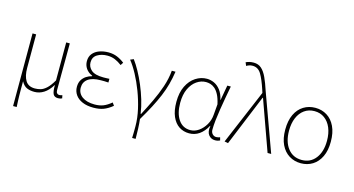

<svg xmlns="http://www.w3.org/2000/svg" viewBox="-100 -1230 3412 1851"><g transform="rotate(15 1606.0 -304.5)"><path d="M105 198V-527H141V-192Q141 -112 169.5 -66Q198 -20 263 -20Q292 -20 320 -28Q348 -36 378 -63.5Q408 -91 441 -148V-527H477Q477 -448 476.5 -370.5Q476 -293 475.5 -215.5Q475 -138 475 -59Q475 -40 484 -30Q493 -20 506 -20Q514 -20 520.5 -21.5Q527 -23 537 -26L543 4Q536 8 526 10.5Q516 13 503 13Q466 13 453.5 -13.5Q441 -40 442 -101H440Q404 -42 360 -14.5Q316 13 267 13Q224 13 191.5 -1Q159 -15 136 -58Q136 -12 136 21.5Q136 55 136.5 82.5Q137 110 138 137Q139 164 141 198Z M855 13Q792 13 746 -6.5Q700 -26 675.5 -61Q651 -96 651 -141Q651 -181 667.5 -208.5Q684 -236 710.5 -253Q737 -270 766 -277V-282Q725 -299 702.5 -331.5Q680 -364 680 -405Q680 -450 704.5 -480Q729 -510 770 -525Q811 -540 861 -540Q909 -540 948.5 -523.5Q988 -507 1022 -480L1004 -452Q970 -478 935 -492.5Q900 -507 859 -507Q801 -507 759 -481.5Q717 -456 717 -403Q717 -357 753.5 -325.5Q790 -294 874 -294Q889 -294 901.5 -294.5Q914 -295 934 -296V-259Q911 -261 894 -261Q877 -261 858 -261Q775 -261 732 -230Q689 -199 689 -143Q689 -86 735 -53Q781 -20 859 -20Q908 -20 945 -34.5Q982 -49 1024 -84L1044 -56Q999 -19 956.5 -3Q914 13 855 13Z M1293 198Q1294 172 1294.5 154Q1295 136 1295 118.5Q1295 101 1295 78Q1295 0 1275.5 -86Q1256 -172 1224.5 -255Q1193 -338 1155 -408.5Q1117 -479 1079 -526L1112 -540Q1142 -500 1173.5 -443Q1205 -386 1233 -319.5Q1261 -253 1282 -183.5Q1303 -114 1312 -48H1317Q1357 -124 1395 -203.5Q1433 -283 1460.5 -364.5Q1488 -446 1495 -527H1532Q1522 -460 1505.5 -398.5Q1489 -337 1463 -275Q1437 -213 1401.5 -145Q1366 -77 1319 2Q1324 47 1326 99Q1328 151 1328 198Z M1811 13Q1754 13 1710 -16Q1666 -45 1640.5 -103.5Q1615 -162 1615 -249Q1615 -342 1647 -407Q1679 -472 1731.5 -506Q1784 -540 1844 -540Q1880 -540 1915.5 -524Q1951 -508 1979 -472Q2007 -436 2020 -376H2022L2049 -527H2084Q2073 -470 2062 -408.5Q2051 -347 2041.5 -287Q2032 -227 2026 -173.5Q2020 -120 2020 -79Q2020 -53 2035.5 -36.5Q2051 -20 2073 -20Q2083 -20 2093.5 -22.5Q2104 -25 2111 -28L2119 2Q2111 6 2099 9.5Q2087 13 2070 13Q2030 13 2005.5 -18Q1981 -49 1992 -109H1989Q1922 13 1811 13ZM1814 -20Q1858 -20 1897.5 -47.5Q1937 -75 1964 -121Q1991 -167 1995 -222L2004 -328Q1991 -387 1972 -422.5Q1953 -458 1930.5 -476.5Q1908 -495 1885.5 -501Q1863 -507 1843 -507Q1794 -507 1750.5 -477Q1707 -447 1680 -389.5Q1653 -332 1653 -249Q1653 -145 1695.5 -82.5Q1738 -20 1814 -20Z M2199 7 2163 0 2394 -546 2385 -574Q2353 -672 2322 -723.5Q2291 -775 2236 -775Q2217 -775 2201.5 -769.5Q2186 -764 2175 -757L2161 -790Q2175 -797 2194.5 -802Q2214 -807 2239 -807Q2285 -807 2316 -779.5Q2347 -752 2371 -700Q2395 -648 2419 -574L2628 0H2592L2412 -502H2408Z M2926 13Q2861 13 2809 -19Q2757 -51 2727.5 -112.5Q2698 -174 2698 -262Q2698 -352 2727.5 -414Q2757 -476 2809 -508Q2861 -540 2926 -540Q2991 -540 3042.5 -508Q3094 -476 3123.5 -414Q3153 -352 3153 -262Q3153 -174 3123.5 -112.5Q3094 -51 3042.5 -19Q2991 13 2926 13ZM2926 -20Q3013 -20 3064 -86Q3115 -152 3115 -262Q3115 -335 3092 -390Q3069 -445 3026.5 -476Q2984 -507 2926 -507Q2868 -507 2825 -476Q2782 -445 2759 -390Q2736 -335 2736 -262Q2736 -152 2787 -86Q2838 -20 2926 -20Z"/></g></svg>

Font: Shanggu Sans SC VF
Style: Regular
Weight: 250
Designer: GuiWonder
Version: Version 1.021